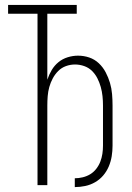

<svg xmlns="http://www.w3.org/2000/svg" viewBox="-20 -755 540 783"><path d="M285 8V-28Q301 -28 317.5 -32Q334 -36 348 -44.5Q362 -53 372.5 -66.5Q383 -80 389 -95.5Q395 -111 397.5 -127.5Q400 -144 400 -161V-325Q400 -344 398 -363Q396 -382 391 -400Q386 -418 377.5 -435Q369 -452 355.5 -465.5Q342 -479 323.5 -485.5Q305 -492 286 -492Q267 -492 249 -485.5Q231 -479 217.5 -465.5Q204 -452 195 -435Q186 -418 181 -400Q176 -382 174.5 -363Q173 -344 173 -325V0H133V-699H13V-735H293V-699H173V-430Q180 -451 191 -469.5Q202 -488 218.5 -501.5Q235 -515 256 -521.5Q277 -528 298 -528Q322 -528 344 -520.5Q366 -513 383 -497Q400 -481 411 -460Q422 -439 428.5 -417Q435 -395 437 -371.5Q439 -348 439 -325V-161Q439 -139 435.5 -117.5Q432 -96 423.5 -76Q415 -56 401 -39.5Q387 -23 368 -12Q349 -1 327.5 3.5Q306 8 285 8Z"/></svg>

Font: Iosevka Term Curly Extralight
Style: Regular
Weight: 200
Designer: Belleve Invis
Foundry: Belleve Invis
Version: Version 32.3.0